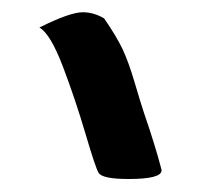

<svg xmlns="http://www.w3.org/2000/svg" viewBox="-20 -711 321 307"><path d="M43 -667Q91.8 -691.4 112.3 -691.4Q129.9 -691.4 146.5 -681.6Q166 -653.3 175.8 -632.8Q185.5 -612.3 195.3 -579.1Q205.1 -545.9 210 -531.2Q228.5 -477.5 238.3 -439.5V-438.5Q238.3 -424.8 185.5 -424.8Q143.6 -424.8 137.7 -434.6Q132.8 -442.4 116.7 -497.1Q100.6 -551.8 80.6 -604.5Q60.5 -657.2 43 -667Z"/></svg>

Font: LPEducational
Style: Medium
Weight: 500
Designer: Based on Essays1743, by John Stracke, which says:

Based on the typeface in a 1743 English translation of the essays of 
Version: Version 001.204